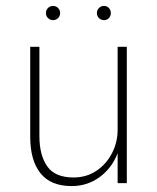

<svg xmlns="http://www.w3.org/2000/svg" viewBox="-20 -618 530 648"><path d="M307 -574Q307 -584 314 -591Q321 -598 331 -598Q341 -598 347.5 -591Q354 -584 354 -574Q354 -564 347.5 -557Q341 -550 331 -550Q321 -550 314 -557Q307 -564 307 -574ZM135 -574Q135 -584 142 -591Q149 -598 159 -598Q169 -598 176 -591Q183 -584 183 -574Q183 -564 176 -557Q169 -550 159 -550Q149 -550 142 -557Q135 -564 135 -574ZM113 -159Q113 -94 139.5 -56.5Q166 -19 228 -19Q271 -19 304.5 -41Q338 -63 357.5 -100Q377 -137 377 -180V-460H408V0H377V-101Q358 -51 316.5 -20.5Q275 10 222 10Q151 10 116.5 -33.5Q82 -77 82 -156V-460H113Z"/></svg>

Font: Jost* Thin
Style: Regular
Weight: 200
Version: Version 3.7